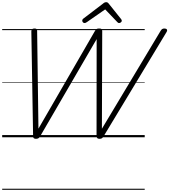

<svg xmlns="http://www.w3.org/2000/svg" viewBox="-20 -1257 1550 1758"><path d="M309 14Q296 14 289.5 8.5Q283 3 283 -13L267 -968Q267 -983 273.5 -989.5Q280 -996 296 -996Q310 -996 315 -991Q320 -986 320 -973L332 -79L849 -973Q857 -987 864.5 -991.5Q872 -996 887 -996Q904 -996 910 -991Q916 -986 916 -973L913 -78L1449 -972Q1457 -986 1465 -991Q1473 -996 1486 -996Q1502 -996 1508 -987Q1514 -978 1504 -962L928 -8Q921 4 913 9Q905 14 890 14Q878 14 871 8Q864 2 864 -13L865 -899L347 -8Q340 4 331.5 9Q323 14 309 14ZM754 -1046Q745 -1046 739 -1053Q733 -1060 733 -1068Q733 -1074 735 -1077.5Q737 -1081 741 -1085L922 -1223Q931 -1231 938 -1234Q945 -1237 953 -1237Q960 -1237 965.5 -1233.5Q971 -1230 977 -1222L1089 -1082Q1092 -1079 1093.5 -1074.5Q1095 -1070 1095 -1067Q1095 -1058 1086.5 -1052Q1078 -1046 1071 -1046Q1065 -1046 1060.5 -1049Q1056 -1052 1052 -1057L943 -1171L776 -1055Q769 -1050 764 -1048Q759 -1046 754 -1046ZM0 471H1305V481H0ZM0 -20H1305V0H0ZM0 -505H1305V-500H0ZM0 -991H1305V-981H0Z"/></svg>

Font: Playwrite IE Guides
Style: Regular
Weight: 400
Designer: Veronika Burian, José Scaglione
Foundry: TypeTogether
Version: Version 1.003